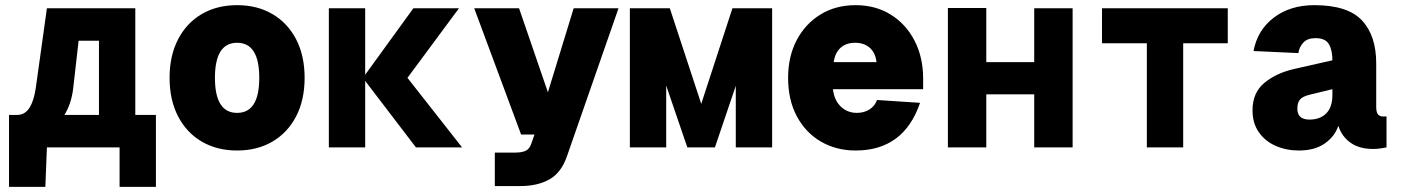

<svg xmlns="http://www.w3.org/2000/svg" viewBox="-20 -572 5440 745"><path d="M15 153V-126H46Q77 -126 94.5 -154Q112 -182 119 -232L162 -540H505V-126H585V153H444V0H162L156 153ZM264 -229Q257 -170 230 -126H364V-414H285Z M900 12Q822 12 763 -22.5Q704 -57 671 -120.5Q638 -184 638 -270Q638 -356 671 -419.5Q704 -483 763 -517.5Q822 -552 900 -552Q978 -552 1037 -517.5Q1096 -483 1129 -419.5Q1162 -356 1162 -270Q1162 -184 1129 -120.5Q1096 -57 1037 -22.5Q978 12 900 12ZM900 -134Q986 -134 986 -270Q986 -406 900 -406Q814 -406 814 -270Q814 -134 900 -134Z M1256 0V-540H1397V-282L1584 -540H1761L1561 -270L1773 0H1594L1397 -258V0Z M1900 150V20H1980Q2005 20 2020 13Q2035 6 2042 -16L2054 -50H2002L1820 -540H1994L2106 -214L2206 -540H2380L2180 34Q2158 98 2112 124Q2066 150 1998 150Z M2424 0V-540H2579L2701 -169L2822 -540H2976V0H2835V-239L2754 0H2647L2565 -240V0Z M3300 12Q3225 12 3165.5 -22.5Q3106 -57 3072 -120.5Q3038 -184 3038 -270Q3038 -353 3071.5 -416.5Q3105 -480 3164 -516Q3223 -552 3300 -552Q3377 -552 3436 -515.5Q3495 -479 3528.5 -414.5Q3562 -350 3562 -266V-226H3212Q3217 -183 3242.5 -158.5Q3268 -134 3305 -134Q3333 -134 3354 -147.5Q3375 -161 3383 -184L3550 -173Q3487 12 3300 12ZM3215 -331H3381Q3377 -367 3355 -386.5Q3333 -406 3298 -406Q3263 -406 3241.5 -386.5Q3220 -367 3215 -331Z M3658 0V-541H3807V-331H3993V-540H4142V0H3993V-206H3807V0Z M4430 0V-404H4256V-540H4744V-404H4571V0Z M5020 12Q4971 12 4930 -6Q4889 -24 4864.5 -59Q4840 -94 4840 -144Q4840 -212 4885.5 -250Q4931 -288 5000 -304L5150 -338Q5150 -377 5136.5 -400.5Q5123 -424 5084 -424Q5053 -424 5037 -406.5Q5021 -389 5018 -366L4844 -374Q4859 -455 4922.5 -503.5Q4986 -552 5080 -552Q5209 -552 5264.5 -493Q5320 -434 5320 -326V-158Q5320 -136 5327 -128Q5334 -120 5346 -120H5360V0Q5354 1 5339.5 3.5Q5325 6 5308 6Q5254 6 5220 -18.5Q5186 -43 5173 -84Q5159 -42 5120 -15Q5081 12 5020 12ZM5061 -108Q5102 -108 5126 -132Q5150 -156 5150 -204V-226L5060 -204Q5035 -198 5024.5 -186Q5014 -174 5014 -150Q5014 -108 5061 -108Z"/></svg>

Font: Geist Mono Black
Style: Regular
Weight: 900
Monospace: yes
Designer: Basement.studio, Andrés Briganti, Mateo Zaragoza
Foundry: Basement.studio, Vercel, Andrés Briganti, Guido Ferreyra, Mateo Zaragoza
Version: Version 1.500; ttfautohint (v1.8.4.7-5d5b)